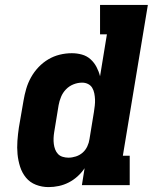

<svg xmlns="http://www.w3.org/2000/svg" viewBox="-20 -755 640 783"><path d="M178 8Q151 8 126.5 -1.5Q102 -11 86 -30.5Q70 -50 62 -75Q54 -100 51.5 -126.5Q49 -153 51 -180.5Q53 -208 57 -235L76 -345Q80 -369 87 -393Q94 -417 106.5 -439.5Q119 -462 137 -481Q155 -500 177 -513Q199 -526 223.5 -532Q248 -538 273 -538Q294 -538 314 -532.5Q334 -527 349 -513.5Q364 -500 373.5 -482Q383 -464 388 -444L416 -615H388V-735H583L481 -120H509V0H314L325 -69Q313 -51 296.5 -36Q280 -21 260.5 -11Q241 -1 220 3.5Q199 8 178 8ZM259 -112Q274 -112 289.5 -117Q305 -122 317 -132.5Q329 -143 336 -158Q343 -173 345 -188L363 -298Q365 -311 366.5 -324Q368 -337 367.5 -349.5Q367 -362 364.5 -374.5Q362 -387 356 -397Q350 -407 339 -412.5Q328 -418 315 -418Q297 -418 279.5 -411Q262 -404 249 -390.5Q236 -377 229 -360Q222 -343 219 -326L201 -216Q199 -204 198.5 -191.5Q198 -179 199.5 -167.5Q201 -156 205 -145.5Q209 -135 216.5 -127Q224 -119 235.5 -115.5Q247 -112 259 -112Z"/></svg>

Font: Iosevka Curly Slab HvExObl
Style: Regular
Weight: 900
Width: 7
Italic angle: -9°
Monospace: yes
Designer: Belleve Invis
Foundry: Belleve Invis
Version: Version 11.1.0; ttfautohint (v1.8.3)